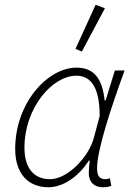

<svg xmlns="http://www.w3.org/2000/svg" viewBox="-20 -777 557 809"><path d="M184 12C244 12 309 -30 354 -100H358C356 -80 354 -60 354 -48C355 -4 382 12 414 12C430 12 437 10 449 6L443 -26C439 -24 432 -22 423 -22C394 -22 389 -44 389 -69C389 -144 447 -322 505 -480H464L425 -354H421C411 -445 377 -492 302 -492C182 -492 44 -345 44 -149C44 -44 100 12 184 12ZM191 -22C124 -22 83 -67 83 -155C83 -321 199 -458 302 -458C366 -458 400 -404 400 -288L377 -202C357 -117 265 -22 191 -22ZM325 -560 422 -742 383 -757 298 -571Z"/></svg>

Font: Source Sans Pro Light
Style: Italic
Weight: 300
Italic angle: -11°
Designer: Paul D. Hunt
Foundry: Adobe Systems Incorporated
Version: Version 3.006;hotconv 1.0.111;makeotfexe 2.5.65597